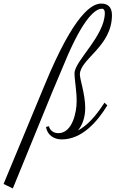

<svg xmlns="http://www.w3.org/2000/svg" viewBox="-199 -758 648 1077"><path d="M93 -239C129 -323 160 -399 182 -450C287 -689 349 -709 373 -709C385 -709 389 -697 389 -686C389 -556 219 -416 219 -347C219 -308 231 -253 231 -190C231 -128 207 -11 128 -11C89 -11 76 -42 76 -50L59 -46C66 0 104 24 147 24C261 24 347 -75 403 -167L387 -182C337 -104 289 -53 238 -26C263 -56 279 -99 279 -153C279 -229 249 -313 249 -340C249 -427 429 -497 429 -673C429 -723 401 -738 369 -738C317 -738 217 -683 51 -280C-28 -88 -91 61 -179 274L-127 299C-126 296 22 -64 93 -239Z"/></svg>

Font: Parisienne
Style: Regular
Weight: 400
Designer: Astigmatic (AOETI)
Foundry: Astigmatic (AOETI)
Version: Version 1.000